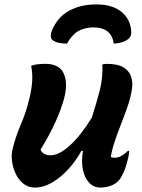

<svg xmlns="http://www.w3.org/2000/svg" viewBox="-20 -833 640 863"><path d="M120 -537Q131 -542 148.5 -544Q166 -546 184 -546Q246 -546 266 -503.5Q286 -461 269 -394Q257 -347 230.5 -287.5Q204 -228 162 -160Q174 -135 207 -135Q246 -135 295.5 -180.5Q345 -226 393 -305Q413 -368 428 -425Q443 -482 440 -543Q449 -546 459 -546Q509 -546 534.5 -530.5Q560 -515 568.5 -490.5Q577 -466 574 -440Q569 -400 554.5 -357.5Q540 -315 523.5 -273.5Q507 -232 494 -192Q483 -159 478 -127Q486 -124 495 -124Q511 -124 526 -132.5Q541 -141 555 -155H561Q560 -145 558.5 -135Q557 -125 553 -111Q546 -82 538.5 -65Q531 -48 523 -34Q510 -12 485 -1Q460 10 431 10Q401 10 380.5 -12Q360 -34 352.5 -71Q345 -108 353 -155H346Q322 -111 288 -73.5Q254 -36 215 -13Q176 10 137 10Q107 10 85.5 -7Q64 -24 51 -51Q38 -78 34 -108.5Q30 -139 37 -165Q51 -221 74 -274.5Q97 -328 111 -386Q122 -429 124.5 -466Q127 -503 120 -537ZM397 -710Q357 -708 330.5 -692.5Q304 -677 281 -637Q260 -637 244 -640.5Q228 -644 216 -653Q209 -659 208.5 -670.5Q208 -682 213 -695Q239 -757 291 -785Q343 -813 410 -813H416Q484 -813 525 -780.5Q566 -748 570 -692Q572 -668 553 -655Q540 -646 524.5 -642Q509 -638 491 -637Q487 -672 464 -691Q441 -710 397 -710Z"/></svg>

Font: Recursive Sn Csl St
Style: Bold Italic
Weight: 700
Italic angle: -15°
Version: Version 1.079;hotconv 1.0.112;makeotfexe 2.5.65598; ttfautoh